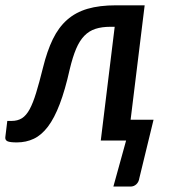

<svg xmlns="http://www.w3.org/2000/svg" viewBox="-35 -530 640 724"><path d="M544 -78.5 490.5 141.5Q488.5 156 479.2 164.8Q470 173.5 457 173.5H392.5L440.5 0H345L397.5 -429H381.5Q349 -429 325 -421.2Q301 -413.5 283 -395Q265 -376.5 252 -345.8Q239 -315 228 -269Q210.5 -190.5 190.2 -137.5Q170 -84.5 145.8 -52.5Q121.5 -20.5 92.5 -6.8Q63.5 7 28.5 7Q3 7 -6.5 2.8Q-16 -1.5 -15 -12.5L-7.5 -74H8.5Q31.5 -74 47.8 -84.2Q64 -94.5 76.8 -118Q89.5 -141.5 101.2 -179.8Q113 -218 127 -274.5Q142.5 -337.5 164.2 -382.2Q186 -427 218 -455.2Q250 -483.5 295 -496.8Q340 -510 403 -510H510.5L457.5 -78.5Z"/></svg>

Font: Lato SemiBold
Style: Italic
Weight: 600
Italic angle: -7°
Designer: Lukasz Dziedzic with Adam Twardoch and Botio Nikoltchev
Foundry: tyPoland Lukasz Dziedzic
Version: Version 2.015; 2015-08-06; http://www.latofonts.com/